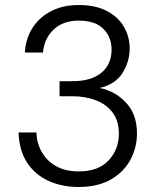

<svg xmlns="http://www.w3.org/2000/svg" viewBox="-20 -732 627 764"><path d="M293 12Q226 12 172.5 -12.5Q119 -37 87.5 -85.5Q56 -134 54 -205H125Q126 -163 146 -127.5Q166 -92 203 -71Q240 -50 293 -50Q372 -50 412.5 -94Q453 -138 453 -200Q453 -252 427.5 -285Q402 -318 360 -333.5Q318 -349 269 -349H217V-409H269Q343 -409 383.5 -442.5Q424 -476 424 -535Q424 -584 391.5 -617Q359 -650 293 -650Q231 -650 193.5 -614.5Q156 -579 151 -523H79Q82 -578 109 -620.5Q136 -663 183 -687.5Q230 -712 293 -712Q360 -712 405 -688.5Q450 -665 473 -625.5Q496 -586 496 -539Q496 -488 468 -442.5Q440 -397 377 -382Q439 -369 482 -323Q525 -277 525 -201Q525 -144 498.5 -95.5Q472 -47 420.5 -17.5Q369 12 293 12Z"/></svg>

Font: DM Sans Light
Style: Regular
Weight: 300
Designer: Colophon Foundry, Jonny Pinhorn
Foundry: Colophon Foundry
Version: Version 4.004; ttfautohint (v1.8.4.7-5d5b)